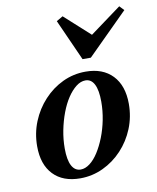

<svg xmlns="http://www.w3.org/2000/svg" viewBox="-79 -737 664 810"><g transform="rotate(-10 253.0 -332.0)"><path d="M200 11.3Q125.8 11.3 84.7 -31.9Q43.5 -75 43.5 -153.2Q43.5 -208.9 63.7 -258.5Q83.9 -308.1 119.4 -346.4Q154.8 -384.7 200.8 -406.5Q246.8 -428.2 299.2 -428.2Q372.6 -428.2 414.1 -384.7Q455.6 -341.1 455.6 -262.9Q455.6 -207.3 435.5 -157.7Q415.3 -108.1 379.8 -70.2Q344.4 -32.3 298 -10.5Q251.6 11.3 200 11.3ZM208.1 -25Q227.4 -25 247.2 -39.9Q266.9 -54.8 283.9 -81.5Q300.8 -108.1 314.1 -141.9Q327.4 -175.8 335.1 -214.5Q342.7 -253.2 342.7 -291.9Q342.7 -341.1 329.8 -366.5Q316.9 -391.9 291.9 -391.9Q271.8 -391.9 252 -376.6Q232.3 -361.3 214.9 -335.1Q197.6 -308.9 184.7 -274.6Q171.8 -240.3 164.1 -201.6Q156.5 -162.9 156.5 -124.2Q156.5 -75 169.8 -50Q183.1 -25 208.1 -25ZM487.1 -675 505.6 -655.6 331.5 -482.3H296L216.9 -658.9L244.4 -675L372.6 -558.9L325.8 -556.5Z"/></g></svg>

Font: Playfair 9pt
Style: Bold Italic
Weight: 700
Italic angle: -15.6°
Designer: Claus Eggers Sørensen
Foundry: Claus Eggers Sørensen
Version: Version 2.203